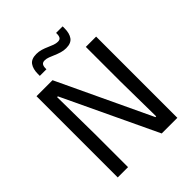

<svg xmlns="http://www.w3.org/2000/svg" viewBox="-224 -940 1068 1068"><g transform="rotate(-45 310.0 -405.5)"><path d="M75.5 -639H201.5L461 -89H467L463.5 -368V-639H544.5V0H421.5L159 -554.5H153L156.5 -262.5V0H75.5ZM381.5 -711Q362 -711 344 -716.5Q326 -722 309.2 -729.2Q292.5 -736.5 277.5 -742.2Q262.5 -748 248.5 -748Q233 -748 226.8 -739Q220.5 -730 220.5 -712.5V-706H168.5V-721Q168.5 -760 184.8 -783Q201 -806 241 -806Q260.5 -806 278.8 -800.5Q297 -795 313.5 -787.5Q330 -780 345.2 -774.5Q360.5 -769 374 -769Q389.5 -769 395.5 -778Q401.5 -787 401.5 -804.5V-811H453V-795.5Q453 -756.5 436.8 -733.8Q420.5 -711 381.5 -711Z"/></g></svg>

Font: Anek Malayalam Medium
Style: Regular
Weight: 400
Version: Version 1.003